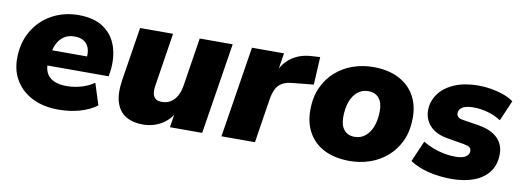

<svg xmlns="http://www.w3.org/2000/svg" viewBox="-48 -758 2775 1021"><g transform="rotate(10 1340.0 -247.5)"><path d="M291 11Q212 11 153 -17.5Q94 -46 61 -98Q28 -150 28 -219Q28 -304 65.5 -368Q103 -432 167.5 -467.5Q232 -503 311 -503Q395 -503 446.5 -467.5Q498 -432 518 -371Q538 -310 528 -236L524 -210H173L185 -294H407L391 -281Q396 -312 388.5 -336Q381 -360 361.5 -373.5Q342 -387 309 -387Q277 -387 255 -373Q233 -359 219.5 -335Q206 -311 202 -281L195 -242Q189 -203 200.5 -175.5Q212 -148 240.5 -134Q269 -120 311 -120Q352 -120 391.5 -131.5Q431 -143 460 -164L497 -48Q460 -20 406.5 -4.5Q353 11 291 11Z M745 11Q693 11 655.5 -11Q618 -33 602.5 -80Q587 -127 598 -201L644 -492H822L777 -204Q773 -179 776.5 -161Q780 -143 792 -134Q804 -125 826 -125Q852 -125 872.5 -137.5Q893 -150 906.5 -174Q920 -198 925 -231L966 -492H1144L1066 0H892L905 -86H913Q888 -39 844 -14Q800 11 745 11Z M1170 0 1248 -492H1421L1402 -371H1393Q1410 -429 1455.5 -464Q1501 -499 1566 -503L1614 -506L1606 -356L1495 -345Q1460 -342 1438.5 -330Q1417 -318 1405.5 -295.5Q1394 -273 1388 -237L1351 0Z M1864 11Q1783 11 1726.5 -17.5Q1670 -46 1640.5 -98Q1611 -150 1611 -219Q1611 -290 1635.5 -343Q1660 -396 1701.5 -432Q1743 -468 1795 -485.5Q1847 -503 1902 -503Q1982 -503 2038.5 -474.5Q2095 -446 2125 -394.5Q2155 -343 2155 -274Q2155 -202 2130.5 -149Q2106 -96 2064.5 -60Q2023 -24 1971 -6.5Q1919 11 1864 11ZM1867 -120Q1901 -120 1925.5 -140.5Q1950 -161 1963 -197Q1976 -233 1976 -279Q1976 -324 1955.5 -348Q1935 -372 1898 -372Q1865 -372 1840.5 -352Q1816 -332 1803 -296Q1790 -260 1790 -213Q1790 -168 1810.5 -144Q1831 -120 1867 -120Z M2413 11Q2348 11 2288.5 -3.5Q2229 -18 2188 -46L2237 -159Q2262 -144 2291.5 -132.5Q2321 -121 2352.5 -115Q2384 -109 2412 -109Q2451 -109 2469 -121Q2487 -133 2487 -151Q2487 -165 2478 -172Q2469 -179 2446 -183L2357 -198Q2295 -208 2261.5 -242.5Q2228 -277 2228 -328Q2228 -374 2255.5 -414Q2283 -454 2337.5 -478.5Q2392 -503 2474 -503Q2504 -503 2537.5 -497.5Q2571 -492 2603 -481Q2635 -470 2661 -452L2613 -341Q2579 -363 2540 -373.5Q2501 -384 2464 -384Q2423 -384 2404 -371.5Q2385 -359 2385 -339Q2385 -328 2392.5 -320Q2400 -312 2418 -309L2507 -295Q2576 -283 2610 -249Q2644 -215 2644 -164Q2644 -107 2615.5 -68Q2587 -29 2535 -9Q2483 11 2413 11Z"/></g></svg>

Font: Nunito Sans 12pt ExtraLight 12pt Black
Style: Italic
Weight: 900
Italic angle: -9°
Version: Version 3.101;gftools[0.9.27]